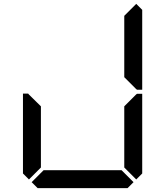

<svg xmlns="http://www.w3.org/2000/svg" viewBox="-20 -975 856 995"><path d="M130 -45 99 -76V-490H126L130 -485L192 -424V-107ZM672 -31 641 0H175L144 -31L206 -93H610ZM686 -955 717 -924V-510H690L685 -514L624 -575V-893ZM685 -485 690 -489H717V-76L686 -45L624 -107V-424Z"/></svg>

Font: seg115
Style: Regular
Weight: 400
Designer: Keshikan(Twitter:@keshinomi_88pro)
Version: seg115 Version 0.46